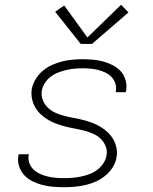

<svg xmlns="http://www.w3.org/2000/svg" viewBox="-20 -776 640 804"><path d="M248 8Q225 8 202 6Q179 4 157.5 -1.5Q136 -7 116 -17Q96 -27 81.5 -42.5Q67 -58 60 -79.5Q53 -101 57 -125Q58 -126 58 -127.5Q58 -129 58 -130H101Q101 -129 100.5 -128Q100 -127 100 -126Q97 -109 103 -93Q109 -77 120.5 -66Q132 -55 147.5 -48Q163 -41 179.5 -37Q196 -33 213.5 -31.5Q231 -30 248 -30Q266 -30 283.5 -31.5Q301 -33 318.5 -36.5Q336 -40 353.5 -46.5Q371 -53 386 -64Q401 -75 412 -91Q423 -107 426 -124Q430 -145 422.5 -163.5Q415 -182 401.5 -195Q388 -208 370 -216Q352 -224 332.5 -229Q313 -234 293.5 -237.5Q274 -241 254.5 -246Q235 -251 217 -257.5Q199 -264 182 -274Q165 -284 151 -297Q137 -310 127.5 -326.5Q118 -343 114 -362.5Q110 -382 113 -403Q117 -424 129 -444Q141 -464 158.5 -479Q176 -494 197 -503.5Q218 -513 239.5 -518.5Q261 -524 282.5 -526Q304 -528 325 -528Q348 -528 370.5 -526Q393 -524 414 -518Q435 -512 454 -502Q473 -492 486.5 -476.5Q500 -461 506 -439.5Q512 -418 508 -396Q508 -394 507.5 -392.5Q507 -391 507 -390H465Q465 -391 465 -392Q465 -393 465 -394Q468 -411 463 -426.5Q458 -442 447 -453.5Q436 -465 421.5 -472Q407 -479 391.5 -483Q376 -487 359 -488.5Q342 -490 325 -490Q308 -490 291.5 -488.5Q275 -487 258 -483Q241 -479 224 -472.5Q207 -466 192.5 -455Q178 -444 168 -428.5Q158 -413 155 -397Q152 -376 159 -357.5Q166 -339 180 -325.5Q194 -312 211.5 -304Q229 -296 248.5 -291Q268 -286 287.5 -282.5Q307 -279 326.5 -274Q346 -269 364 -262.5Q382 -256 399 -246Q416 -236 430 -223Q444 -210 453.5 -194Q463 -178 467.5 -158Q472 -138 468 -118Q465 -96 452 -75.5Q439 -55 420.5 -40Q402 -25 380.5 -15.5Q359 -6 337 -1Q315 4 292.5 6Q270 8 248 8ZM318 -592 211 -727 249 -753 346 -619 487 -756 518 -724 365 -592Z"/></svg>

Font: Iosevka SS04 XLt Ex
Style: Italic
Weight: 200
Width: 7
Italic angle: -9°
Monospace: yes
Designer: Belleve Invis
Foundry: Belleve Invis
Version: Version 19.0.0; ttfautohint (v1.8.4)